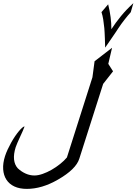

<svg xmlns="http://www.w3.org/2000/svg" viewBox="-100 -1088 870 1223"><path d="M620.1 -633.8 557.1 -553.7 405.3 -77.6Q384.3 -9.8 269 56.2Q167 115.2 70.8 115.2Q24.9 115.2 -8.1 99.9Q-41 84.5 -59.1 56.6Q-77.1 28.8 -79.8 -9.5Q-82.5 -47.9 -67.9 -93.8Q-61 -114.7 -50.8 -136.7Q-40.5 -158.7 -28.8 -179.7Q-17.1 -200.7 -4.4 -219.5Q8.3 -238.3 20 -252.2Q31.7 -266.1 41.3 -274.4Q50.8 -282.7 56.6 -282.7Q53.2 -272 44.9 -253.7Q36.6 -235.4 27.6 -215.6Q18.6 -195.8 10.7 -178Q2.9 -160.2 0 -150.9Q-14.2 -105.5 -10.5 -71.8Q-6.8 -38.1 13.2 -16.1Q36.6 5.9 63.7 17.8Q90.8 29.8 119.1 29.8Q142.6 29.8 171.4 19.8Q200.2 9.8 228.8 -6.6Q257.3 -22.9 283 -43.5Q308.6 -64 326.2 -85L488.8 -595.7Q492.2 -620.6 495.6 -646.7Q499 -672.9 502.4 -697.8L613.8 -783.7L589.8 -681.2ZM732.9 -1010.3Q724.1 -1000.5 714.1 -988.5Q704.1 -976.6 693.8 -963.4Q683.6 -950.2 673.3 -936.3Q663.1 -922.4 654.3 -908.7Q646.5 -896.5 635.3 -879.9Q624 -863.3 612.3 -846.2Q600.6 -829.1 589.4 -812.7Q578.1 -796.4 569.8 -784.7Q568.8 -818.4 568.1 -841.8Q567.4 -865.2 566.4 -880.4Q565.4 -897.9 564.5 -908.7Q561.5 -939.5 557.4 -964.8Q553.2 -990.2 546.4 -1010.7L588.9 -1060.5Q609.9 -976.6 609.4 -901.9Q636.2 -943.4 670.2 -984.9Q704.1 -1026.4 749.5 -1067.9Z"/></svg>

Font: XB Khoramshahr
Style: Italic
Weight: 400
Italic angle: -12°
Designer: Behnam
Foundry: Irmug
Version: Version 8.005 2009